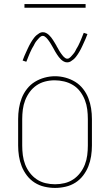

<svg xmlns="http://www.w3.org/2000/svg" viewBox="-20 -914 540 942"><path d="M250 8Q224 8 198 2Q172 -4 150 -18Q128 -32 112 -53Q96 -74 86.5 -98Q77 -122 73 -148Q69 -174 69 -200V-330Q69 -356 73 -382Q77 -408 86.5 -432.5Q96 -457 112.5 -478Q129 -499 151 -512.5Q173 -526 198.5 -533Q224 -540 250 -540Q276 -540 301.5 -533Q327 -526 349 -512.5Q371 -499 387.5 -478Q404 -457 413.5 -432.5Q423 -408 427 -382Q431 -356 431 -330V-200Q431 -174 427 -148Q423 -122 413.5 -98Q404 -74 388 -53Q372 -32 350 -18Q328 -4 302 2Q276 8 250 8ZM250 -10Q274 -10 297 -15.5Q320 -21 339.5 -34Q359 -47 373.5 -66Q388 -85 396.5 -107Q405 -129 408 -152.5Q411 -176 411 -200V-330Q411 -354 408 -377.5Q405 -401 396.5 -423Q388 -445 373.5 -464.5Q359 -484 338.5 -496.5Q318 -509 294.5 -514.5Q271 -520 248 -520Q224 -520 201 -514Q178 -508 159 -495Q140 -482 126 -463Q112 -444 103.5 -422Q95 -400 92 -376.5Q89 -353 89 -330V-200Q89 -176 92 -152.5Q95 -129 103.5 -107Q112 -85 126.5 -66Q141 -47 160.5 -34Q180 -21 203 -15.5Q226 -10 250 -10ZM310 -608Q301 -608 293.5 -612Q286 -616 280 -621.5Q274 -627 269 -633.5Q264 -640 259.5 -647Q255 -654 250.5 -661.5Q246 -669 242 -677Q239 -682 236.5 -686.5Q234 -691 231 -696Q228 -701 225.5 -705Q223 -709 220 -713Q217 -717 214 -721Q211 -725 207.5 -728.5Q204 -732 199.5 -735Q195 -738 190 -738Q185 -738 181 -735.5Q177 -733 174 -730Q171 -727 168 -723.5Q165 -720 161 -715.5Q157 -711 155.5 -708.5Q154 -706 152 -703Q150 -700 148.5 -696.5Q147 -693 145 -689.5Q143 -686 140.5 -682Q138 -678 136 -674Q134 -670 132 -665.5Q130 -661 127.5 -656Q125 -651 123 -645.5Q121 -640 118.5 -634.5Q116 -629 114 -623Q112 -617 109 -611L91 -617Q95 -629 99.5 -639Q104 -649 108 -658Q112 -667 116 -675.5Q120 -684 123.5 -691Q127 -698 131 -704.5Q135 -711 138.5 -716.5Q142 -722 147.5 -729Q153 -736 159.5 -741.5Q166 -747 173.5 -751.5Q181 -756 190 -756Q199 -756 206.5 -752Q214 -748 220 -742.5Q226 -737 231 -730.5Q236 -724 240.5 -717Q245 -710 249.5 -702.5Q254 -695 258 -688V-687Q261 -683 263.5 -678Q266 -673 269 -668Q272 -663 274.5 -659Q277 -655 280 -651Q283 -647 286 -643Q289 -639 292.5 -635.5Q296 -632 300.5 -629Q305 -626 310 -626Q315 -626 319 -628.5Q323 -631 326 -634Q329 -637 332 -640.5Q335 -644 339 -648.5Q343 -653 344.5 -655.5Q346 -658 348 -661Q350 -664 351.5 -667.5Q353 -671 355 -674.5Q357 -678 359.5 -682Q362 -686 364 -690Q366 -694 368 -698.5Q370 -703 372.5 -708Q375 -713 377 -718.5Q379 -724 381.5 -729.5Q384 -735 386 -741Q388 -747 391 -753L409 -747Q405 -735 400.5 -725Q396 -715 392 -706Q388 -697 384 -688.5Q380 -680 376.5 -673Q373 -666 369 -659.5Q365 -653 361.5 -647.5Q358 -642 352.5 -635Q347 -628 340.5 -622.5Q334 -617 326.5 -612.5Q319 -608 310 -608ZM100 -876V-894H400V-876Z"/></svg>

Font: Iosevka Slab Thin
Style: Regular
Weight: 100
Monospace: yes
Designer: Belleve Invis
Foundry: Belleve Invis
Version: Version 11.1.0; ttfautohint (v1.8.3)